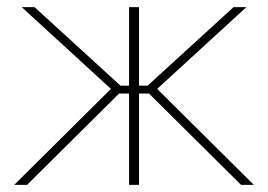

<svg xmlns="http://www.w3.org/2000/svg" viewBox="-20 -520 754 540"><path d="M343 -500V-279H319L77 -500H41L292 -270L20 0H56L315 -257H343V0H371V-257H399L658 0H694L422 -270L673 -500H637L395 -279H371V-500Z"/></svg>

Font: LT Wave Thin
Style: Regular
Weight: 100
Designer: Daniel Lyons
Version: Version 2.5 (Glyphs App)